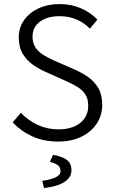

<svg xmlns="http://www.w3.org/2000/svg" viewBox="-20 -689 563 951"><path d="M267.6 12.2Q196.8 12.2 140.4 -13.4Q84 -39.1 42.5 -83L83.5 -130.4Q119.6 -91.8 167.2 -70.1Q214.8 -48.3 269 -48.3Q337.9 -48.3 377.4 -80.3Q417 -112.3 417 -164.6Q417 -201.2 401.1 -223.6Q385.3 -246.1 358.9 -261.2Q332.5 -276.4 300.8 -290.5L204.6 -333.5Q174.8 -346.2 144.3 -367.4Q113.8 -388.7 93.3 -421.6Q72.8 -454.6 72.8 -502.9Q72.8 -552.2 99.4 -589.6Q126 -627 171.6 -647.9Q217.3 -668.9 274.4 -668.9Q333.5 -668.9 381.6 -647.7Q429.7 -626.5 462.4 -591.8L425.3 -547.4Q396 -576.7 358.6 -592.8Q321.3 -608.9 274.4 -608.9Q215.3 -608.9 178.2 -582Q141.1 -555.2 141.1 -506.8Q141.1 -472.7 158.2 -450.2Q175.3 -427.7 200.7 -413.3Q226.1 -398.9 251 -387.7L347.2 -345.7Q384.8 -329.6 416.5 -307.4Q448.2 -285.2 467.3 -252.2Q486.3 -219.2 486.3 -169.9Q486.3 -118.7 459.5 -77.4Q432.6 -36.1 383.5 -12Q334.5 12.2 267.6 12.2ZM197.8 242.2 189.5 206.5Q230 201.2 254.9 189.7Q279.8 178.2 279.8 158.7Q279.8 137.7 264.2 127.7Q248.5 117.7 227.1 112.8L242.7 78.1Q289.6 85.9 311.8 103.5Q334 121.1 334 153.8Q334 181.6 314.5 200.2Q294.9 218.8 263.9 228.8Q232.9 238.8 197.8 242.2Z"/></svg>

Font: Varta Light Light
Style: Regular
Weight: 300
Version: Version 1.004